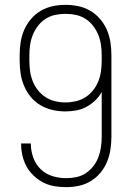

<svg xmlns="http://www.w3.org/2000/svg" viewBox="-20 -763 540 791"><path d="M253 8Q228 8 204 4Q180 0 158.5 -11Q137 -22 119 -39Q101 -56 89.5 -77Q78 -98 72.5 -122Q67 -146 67 -170V-172H107V-171Q107 -142 117 -114Q127 -86 147.5 -66Q168 -46 196 -37.5Q224 -29 253 -29Q274 -29 295 -33.5Q316 -38 334 -50Q352 -62 365 -79Q378 -96 385.5 -116Q393 -136 396 -157.5Q399 -179 399 -200V-384Q388 -364 371.5 -348.5Q355 -333 335.5 -322.5Q316 -312 293.5 -308Q271 -304 249 -304Q222 -304 196 -310Q170 -316 147 -329.5Q124 -343 107 -363.5Q90 -384 79.5 -408.5Q69 -433 65 -459.5Q61 -486 61 -512V-535Q61 -562 65 -588.5Q69 -615 79.5 -639.5Q90 -664 107.5 -684.5Q125 -705 148 -718.5Q171 -732 197 -737.5Q223 -743 250 -743Q277 -743 303 -737.5Q329 -732 352 -718.5Q375 -705 392.5 -684.5Q410 -664 420.5 -639.5Q431 -615 435 -588.5Q439 -562 439 -535V-200Q439 -174 435 -147.5Q431 -121 421 -96.5Q411 -72 394 -51.5Q377 -31 354 -17Q331 -3 305 2.5Q279 8 253 8ZM250 -341Q271 -341 292.5 -346Q314 -351 332 -362.5Q350 -374 363.5 -391Q377 -408 385 -428Q393 -448 396 -469.5Q399 -491 399 -512V-535Q399 -557 396 -578Q393 -599 385 -619Q377 -639 363.5 -656.5Q350 -674 332 -685.5Q314 -697 293 -701.5Q272 -706 250 -706Q228 -706 207 -701.5Q186 -697 168 -685.5Q150 -674 136.5 -656.5Q123 -639 115 -619Q107 -599 104 -578Q101 -557 101 -535V-512Q101 -491 104 -469.5Q107 -448 115 -428Q123 -408 136.5 -391Q150 -374 168 -362.5Q186 -351 207 -346Q228 -341 250 -341Z"/></svg>

Font: Iosevka SS18 Extralight
Style: Regular
Weight: 200
Monospace: yes
Designer: Belleve Invis
Foundry: Belleve Invis
Version: Version 25.1.1; ttfautohint (v1.8.4)